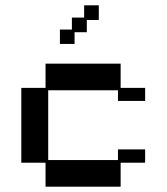

<svg xmlns="http://www.w3.org/2000/svg" viewBox="-20 -689 626 721"><path d="M151 12V-78H60V-359H151V-450H433V-359H525V-310H423V-350H161V-88H423V-128H525V-78H433V12ZM205 -524V-578H250V-623H296V-669H351V-614H306V-568H260V-524Z"/></svg>

Font: Pixelify Sans
Style: Regular
Weight: 400
Designer: Stefie Justprince
Foundry: Typecalism Foundryline
Version: Version 1.000;February 13, 2025;FontCreator 15.0.0.3015 64-b